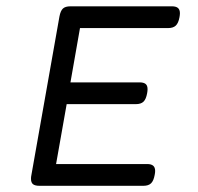

<svg xmlns="http://www.w3.org/2000/svg" viewBox="-20 -600 640 620"><path d="M561 -557.1Q561 -551.8 559.6 -544.4Q556.2 -525.4 547.6 -517.3Q539.1 -509.3 522.5 -509.3H238.3L207.5 -334H430.7Q443.8 -334 450.2 -328.9Q456.5 -323.7 456.5 -312Q456.5 -306.2 455.1 -298.8Q451.7 -279.8 443.4 -271.7Q435.1 -263.7 418.5 -263.7H195.3L161.1 -70.3H455.1Q468.3 -70.3 474.6 -64.9Q481 -59.6 481 -47.9Q481 -42.5 479.5 -35.2Q476.1 -16.1 467.8 -8.1Q459.5 0 442.9 0H107.4Q93.3 0 86.7 -5.1Q80.1 -10.3 80.1 -22.5Q80.1 -29.3 81.1 -33.2L171.9 -546.4Q175.3 -564.9 183.1 -572.3Q190.9 -579.6 207.5 -579.6H535.2Q548.3 -579.6 554.7 -574.2Q561 -568.8 561 -557.1Z"/></svg>

Font: Courier Prime Sans
Style: Italic
Weight: 400
Italic angle: -10°
Designer: Alan Dague-Greene
Foundry: Quote-Unquote Apps
Version: Version 3.020